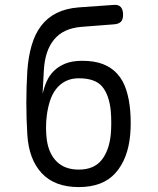

<svg xmlns="http://www.w3.org/2000/svg" viewBox="-20 -750 640 780"><path d="M441 -651 312 -641Q274 -638 246 -625Q218 -612 199 -588.5Q180 -565 170 -533.5Q160 -502 158 -462L153 -369Q159 -395 169.5 -419Q180 -443 198.5 -461.5Q217 -480 245 -491.5Q273 -503 314 -503Q364 -503 398.5 -489.5Q433 -476 456.5 -450Q480 -424 492.5 -386Q505 -348 509 -300Q511 -276 511 -251Q511 -226 509 -203Q500 -104 449 -47Q398 10 300 10Q202 10 149.5 -46.5Q97 -103 91 -203Q87 -267 87 -332Q87 -397 91 -462Q95 -519 108.5 -565.5Q122 -612 147 -645Q172 -678 210 -697Q248 -716 300 -720L441 -730Q461 -732 470.5 -721.5Q480 -711 480 -690Q480 -670 470.5 -661Q461 -652 441 -651ZM300 -61Q361 -61 392 -99Q423 -137 430 -203Q432 -226 432 -251Q432 -276 430 -300Q423 -366 394.5 -399Q366 -432 300 -432Q270 -432 247 -420.5Q224 -409 208 -388.5Q192 -368 183 -340Q174 -312 170 -280Q167 -256 167 -231Q167 -206 170 -183Q178 -125 211 -93Q244 -61 300 -61Z"/></svg>

Font: Maple Mono Light
Style: Regular
Weight: 300
Monospace: yes
Designer: subframe7536
Version: Version 7.000